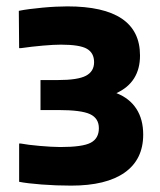

<svg xmlns="http://www.w3.org/2000/svg" viewBox="-20 -874 503 602"><path d="M203 -292Q156 -292 110.5 -295.5Q65 -299 40 -304V-424H45Q55 -422 71 -420Q87 -418 104.5 -416.5Q122 -415 139 -414Q156 -413 169 -413Q239 -413 264.5 -426.5Q290 -440 290 -472Q290 -503 262.5 -516Q235 -529 162 -529H107V-623H161Q224 -623 249.5 -636.5Q275 -650 275 -679Q275 -708 252.5 -721Q230 -734 171 -734Q149 -734 114.5 -731Q80 -728 45 -723H40L39 -840Q53 -843 72.5 -845.5Q92 -848 113 -850Q134 -852 154.5 -853Q175 -854 191 -854Q419 -854 419 -700Q419 -616 345 -582Q386 -566 407.5 -533Q429 -500 429 -452Q429 -374 371 -333Q313 -292 203 -292Z"/></svg>

Font: Encode Sans Normal
Style: Bold
Weight: 700
Designer: Pablo Impallari, Andres Torresi
Foundry: Pablo Impallari, Andres Torresi
Version: Version 1.000; ttfautohint (v1.00) -l 8 -r 50 -G 200 -x 14 -